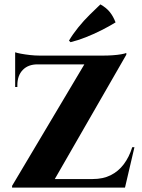

<svg xmlns="http://www.w3.org/2000/svg" viewBox="-20 -854 647 874"><path d="M555 -613Q555 -613 555 -609Q555 -605 555 -605L207 0H35V-8L364 -561H49V-601H453Q472 -601 493.5 -602.5Q515 -604 532 -607Q549 -610 555 -613ZM545 -39 538 0H101V-39ZM592 -184 549 0H368L402 -39Q449 -39 484 -56.5Q519 -74 543.5 -106.5Q568 -139 582 -184ZM49 -564H151V-561Q108 -561 83.5 -535.5Q59 -510 59 -466V-458H49ZM49 -616Q57 -613 75.5 -609.5Q94 -606 116.5 -603.5Q139 -601 158 -601L49 -591ZM294 -669Q311 -698 336 -729Q361 -760 388.5 -787Q416 -814 437 -834Q464 -819 480 -799Q496 -779 506 -752Q475 -733 440 -715.5Q405 -698 369.5 -684Q334 -670 301 -662Z"/></svg>

Font: Cinzel
Style: Bold
Weight: 700
Designer: Natanael Gama
Version: Version 2.000